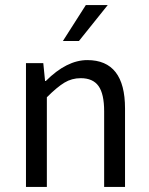

<svg xmlns="http://www.w3.org/2000/svg" viewBox="-20 -734 587 754"><path d="M82 0V-486H150L157 -416H160Q242 -498 323 -498Q471 -498 471 -308V0H389V-297Q389 -365 367 -396Q345 -427 297 -427Q262 -427 233 -409.5Q204 -392 164 -352V0ZM227 -573 317 -714H403L290 -573Z"/></svg>

Font: RibengUni
Style: Regular
Weight: 400
Designer: (1) Dr. Andrew Glass (Senior Program Manager at Microsoft Corporation)
(2) Bivuti Chakma (Chakma Font Designer & Keyboar
Foundry: Bivuti Chakma
Version: Version 2.2022; Updated on: 03 June 2022; Friday